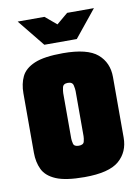

<svg xmlns="http://www.w3.org/2000/svg" viewBox="-75 -677 536 734"><g transform="rotate(-10 193.0 -310.0)"><path d="M45 -625H149L193 -588L237 -625H341L256 -520H130ZM194 5Q121 5 83.5 -11Q46 -27 32.5 -55.5Q19 -84 19 -120V-351Q19 -388 32.5 -416Q46 -444 83.5 -460Q121 -476 194 -476Q289 -476 328 -442.5Q367 -409 367 -353V-118Q367 -62 328 -28.5Q289 5 194 5ZM193 -117Q211 -117 214 -129Q217 -141 217 -150V-325Q217 -333 214 -347Q211 -361 193 -361Q175 -361 172 -347Q169 -333 169 -325V-150Q169 -141 172 -129Q175 -117 193 -117Z"/></g></svg>

Font: Smooch Sans Black
Style: Regular
Weight: 900
Designer: Robert E. Leuschke
Foundry: Robert E. Leuschke
Version: Version 1.010; ttfautohint (v1.8.3)